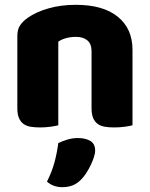

<svg xmlns="http://www.w3.org/2000/svg" viewBox="-20 -521 623 797"><path d="M360 -308Q360 -339 342.5 -353.5Q325 -368 295 -368Q275 -368 255.5 -363Q236 -358 222 -348V-1Q212 2 190.5 5Q169 8 146 8Q124 8 106.5 5Q89 2 77 -7Q65 -16 58.5 -31.5Q52 -47 52 -72V-372Q52 -399 63.5 -416Q75 -433 95 -447Q129 -471 180.5 -486Q232 -501 295 -501Q408 -501 469 -451.5Q530 -402 530 -314V-1Q520 2 498.5 5Q477 8 454 8Q432 8 414.5 5Q397 2 385 -7Q373 -16 366.5 -31.5Q360 -47 360 -72ZM318 223Q301 241 281.5 248.5Q262 256 239 256Q201 256 175 233Q196 191 206.5 151.5Q217 112 222 73Q238 65 259.5 58.5Q281 52 303 52Q335 52 355 64Q375 76 375 104Q375 116 369.5 132.5Q364 149 356 165.5Q348 182 338 197.5Q328 213 318 223Z"/></svg>

Font: Baloo Tammudu
Style: Regular
Weight: 400
Designer: Omkar Shende and Ek Type
Foundry: Ek Type
Version: Version 1.443;PS 1.000;hotconv 16.6.51;makeotf.lib2.5.65220;